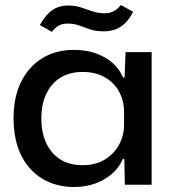

<svg xmlns="http://www.w3.org/2000/svg" viewBox="-20 -737 689 766"><path d="M275 9Q221 9 176.5 -10Q132 -29 100 -64.5Q68 -100 51 -150.5Q34 -201 34 -264Q34 -350 64.5 -411Q95 -472 149 -505Q203 -538 275 -538Q324 -538 363 -524Q402 -510 429.5 -485.5Q457 -461 471 -428H477L481 -529H585V0H478L476 -103H470Q449 -53 396.5 -22Q344 9 275 9ZM309 -78Q362 -78 399 -101Q436 -124 455.5 -160.5Q475 -197 475 -241V-291Q475 -334 455.5 -370.5Q436 -407 398.5 -428.5Q361 -450 310 -450Q259 -450 222.5 -428Q186 -406 165.5 -364.5Q145 -323 145 -264Q145 -207 165 -165Q185 -123 221.5 -100.5Q258 -78 309 -78ZM395 -612Q362 -612 339 -620Q316 -628 295.5 -635.5Q275 -643 251 -643Q229 -643 214.5 -635Q200 -627 187 -610L139 -637Q156 -667 173.5 -684Q191 -701 210.5 -708Q230 -715 252 -715Q279 -715 302.5 -707.5Q326 -700 349 -692Q372 -684 397 -684Q417 -684 433 -692Q449 -700 462 -717L511 -690Q496 -660 477.5 -643Q459 -626 438.5 -619Q418 -612 395 -612Z"/></svg>

Font: Mona Sans SemiExpanded Medium
Style: Regular
Weight: 500
Width: 6
Designer: Deni Anggara
Foundry: GitHub
Version: Version 2.000